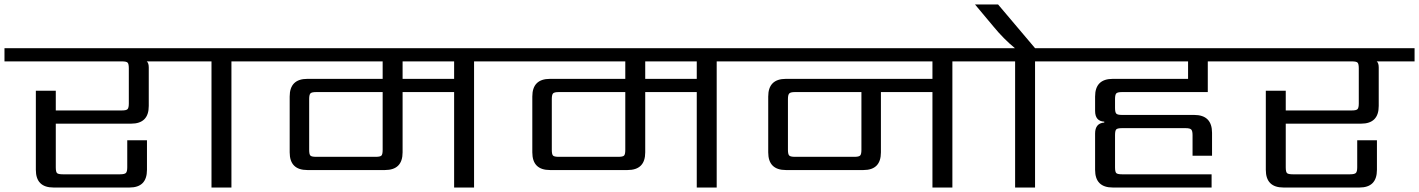

<svg xmlns="http://www.w3.org/2000/svg" viewBox="-40 -837 6334 857"><path d="M784 -622V-563H615Q624 -556 624 -536V-364Q624 -285 545 -285H209V-90Q209 -70 214.5 -64.5Q220 -59 240 -59H496Q516 -59 522 -65Q528 -71 528 -90V-211H616V-79Q616 0 538 0H199Q120 0 120 -79V-432H209V-344H504Q524 -344 529.5 -350Q535 -356 535 -375V-532Q535 -552 529.5 -557.5Q524 -563 504 -563H-20V-622Z M1153 -622V-563H993V0H904V-563H744V-622Z M1987 -485V-563H1757V-485ZM1668 -168V-426H1371Q1351 -426 1345.5 -420Q1340 -414 1340 -395V-168Q1340 -148 1345.5 -142.5Q1351 -137 1371 -137H1637Q1657 -137 1662.5 -142.5Q1668 -148 1668 -168ZM2236 -622V-563H2076V0H1987V-426H1757V-157Q1757 -78 1678 -78H1332Q1253 -78 1253 -157V-406Q1253 -485 1332 -485H1668V-563H1113V-622Z M3070 -485V-563H2840V-485ZM2751 -168V-426H2454Q2434 -426 2428.5 -420Q2423 -414 2423 -395V-168Q2423 -148 2428.5 -142.5Q2434 -137 2454 -137H2720Q2740 -137 2745.5 -142.5Q2751 -148 2751 -168ZM3319 -622V-563H3159V0H3070V-426H2840V-157Q2840 -78 2761 -78H2415Q2336 -78 2336 -157V-406Q2336 -485 2415 -485H2751V-563H2196V-622Z M3805 -168V-426H3508Q3489 -426 3483 -420Q3477 -414 3477 -395V-168Q3477 -148 3483 -142.5Q3489 -137 3508 -137H3774Q3793 -137 3799 -142.5Q3805 -148 3805 -168ZM4371 -622V-563H4211V0H4122V-426H3892V-157Q3892 -78 3814 -78H3468Q3389 -78 3389 -157V-406Q3389 -485 3468 -485H4122V-563H3279V-622Z M4740 -622V-563H4580V0H4491V-563H4331V-622H4490Q4439 -664 4394 -719L4312 -817H4415L4580 -622Z M5351 -426H4968Q4948 -426 4942.5 -420Q4937 -414 4937 -395V-355Q4937 -336 4942.5 -330Q4948 -324 4968 -324H5290Q5370 -324 5370 -244V-142H5283V-234Q5283 -253 5277 -259Q5271 -265 5252 -265H4968Q4948 -265 4942.5 -259.5Q4937 -254 4937 -234V-90Q4937 -70 4942.5 -64.5Q4948 -59 4968 -59H5368V0H4927Q4848 0 4848 -79V-241Q4848 -287 4889 -290V-294Q4848 -296 4848 -342V-406Q4848 -485 4927 -485H5263V-563H4700V-622H5510V-563H5351Z M6274 -622V-563H6105Q6114 -556 6114 -536V-364Q6114 -285 6035 -285H5699V-90Q5699 -70 5704.5 -64.5Q5710 -59 5730 -59H5986Q6006 -59 6012 -65Q6018 -71 6018 -90V-211H6106V-79Q6106 0 6028 0H5689Q5610 0 5610 -79V-432H5699V-344H5994Q6014 -344 6019.5 -350Q6025 -356 6025 -375V-532Q6025 -552 6019.5 -557.5Q6014 -563 5994 -563H5470V-622Z"/></svg>

Font: Sarpanch
Style: Regular
Weight: 400
Designer: Manushi Parikh (Devanagari and Latin), Jyotish Sonowal (Devanagari)
Foundry: Indian Type Foundry
Version: Version 2.004;PS 1.0;hotconv 1.0.78;makeotf.lib2.5.61930; tt